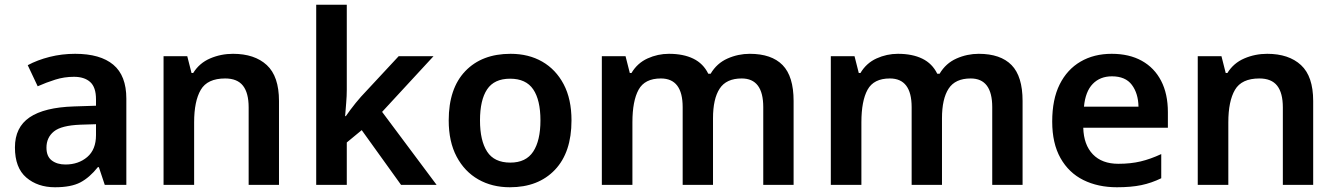

<svg xmlns="http://www.w3.org/2000/svg" viewBox="-20 -780 5637 810"><path d="M297 -553Q403 -553 458 -507Q513 -461 513 -364V0H422L397 -75H393Q358 -31 319 -10.5Q280 10 212 10Q139 10 91 -31Q43 -72 43 -158Q43 -243 105 -285Q167 -327 292 -331L385 -334V-361Q385 -412 360.5 -434Q336 -456 292 -456Q251 -456 213 -444Q175 -432 139 -416L97 -505Q138 -527 189.5 -540Q241 -553 297 -553ZM320 -254Q239 -251 207.5 -225.5Q176 -200 176 -157Q176 -120 198.5 -103Q221 -86 256 -86Q311 -86 348 -117.5Q385 -149 385 -210V-256Z M963 -553Q1054 -553 1105.5 -505.5Q1157 -458 1157 -354V0H1029V-327Q1029 -388 1005 -418.5Q981 -449 930 -449Q855 -449 827 -401Q799 -353 799 -264V0H670V-543H770L788 -472H795Q821 -514 866.5 -533.5Q912 -553 963 -553Z M1443 -401Q1443 -375 1440.5 -346Q1438 -317 1436 -290H1439Q1447 -302 1458 -316.5Q1469 -331 1480.5 -345.5Q1492 -360 1503 -372L1662 -543H1809L1592 -308L1822 0H1672L1506 -231L1443 -179V0H1314V-760H1443Z M2391 -272Q2391 -137 2321 -63.5Q2251 10 2131 10Q2056 10 1998 -23Q1940 -56 1906.5 -119Q1873 -182 1873 -272Q1873 -407 1943 -480Q2013 -553 2134 -553Q2210 -553 2267.5 -520Q2325 -487 2358 -424.5Q2391 -362 2391 -272ZM2005 -272Q2005 -187 2035 -140.5Q2065 -94 2133 -94Q2199 -94 2229.5 -140.5Q2260 -187 2260 -272Q2260 -358 2229.5 -403Q2199 -448 2132 -448Q2065 -448 2035 -403Q2005 -358 2005 -272Z M3143 -553Q3235 -553 3281.5 -505.5Q3328 -458 3328 -354V0H3200V-328Q3200 -449 3109 -449Q3044 -449 3016 -406Q2988 -363 2988 -281V0H2860V-328Q2860 -449 2768 -449Q2700 -449 2674 -401.5Q2648 -354 2648 -264V0H2519V-543H2619L2637 -472H2644Q2669 -514 2712 -533.5Q2755 -553 2802 -553Q2863 -553 2905 -532.5Q2947 -512 2968 -469H2978Q3004 -513 3049 -533Q3094 -553 3143 -553Z M4109 -553Q4201 -553 4247.5 -505.5Q4294 -458 4294 -354V0H4166V-328Q4166 -449 4075 -449Q4010 -449 3982 -406Q3954 -363 3954 -281V0H3826V-328Q3826 -449 3734 -449Q3666 -449 3640 -401.5Q3614 -354 3614 -264V0H3485V-543H3585L3603 -472H3610Q3635 -514 3678 -533.5Q3721 -553 3768 -553Q3829 -553 3871 -532.5Q3913 -512 3934 -469H3944Q3970 -513 4015 -533Q4060 -553 4109 -553Z M4670 -553Q4744 -553 4797 -523.5Q4850 -494 4878.5 -439Q4907 -384 4907 -307V-241H4550Q4552 -169 4590.5 -129Q4629 -89 4698 -89Q4750 -89 4792 -99Q4834 -109 4879 -130V-28Q4838 -8 4795 1Q4752 10 4692 10Q4612 10 4550.5 -20.5Q4489 -51 4454 -113Q4419 -175 4419 -267Q4419 -361 4450.5 -424Q4482 -487 4538.5 -520Q4595 -553 4670 -553ZM4671 -458Q4621 -458 4590 -426Q4559 -394 4553 -330H4783Q4782 -386 4755 -422Q4728 -458 4671 -458Z M5326 -553Q5417 -553 5468.5 -505.5Q5520 -458 5520 -354V0H5392V-327Q5392 -388 5368 -418.5Q5344 -449 5293 -449Q5218 -449 5190 -401Q5162 -353 5162 -264V0H5033V-543H5133L5151 -472H5158Q5184 -514 5229.5 -533.5Q5275 -553 5326 -553Z"/></svg>

Font: Noto Sans Javanese SemiBold
Style: Regular
Weight: 600
Version: Version 2.004